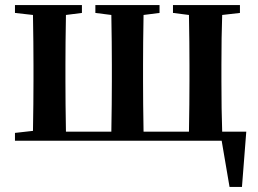

<svg xmlns="http://www.w3.org/2000/svg" viewBox="-20 -555 1016 757"><path d="M951 -36 934 182H885L854 0H39V-31L110 -39Q112 -153 112 -235V-300Q112 -382 110 -496L39 -504V-535H303V-504L240 -496Q238 -382 238 -300V-235Q238 -150 240 -36H419Q421 -150 421 -235V-300Q421 -382 419 -496L356 -504V-535H609V-504L546 -496Q544 -382 544 -300V-235Q544 -150 546 -36H725Q727 -150 727 -235V-300Q727 -382 725 -496L662 -504V-535H926V-504L856 -496Q853 -411 853 -300V-235Q853 -122 856 -36Z"/></svg>

Font: Source Han Serif JP
Style: Bold
Weight: 700
Designer: Ryoko NISHIZUKA  (kana & ideographs); Frank Grießhammer (Latin, Greek & Cyrillic); Wenlong ZHANG  (bopomofo); Sandoll Co
Foundry: Adobe Systems Incorporated
Version: Version 1.000;PS 1;hotconv 16.6.53;makeotf.lib2.5.65590